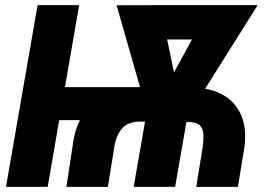

<svg xmlns="http://www.w3.org/2000/svg" viewBox="-20 -731 1040 751"><path d="M564 -390.1 541 -261.2H135.3L157.7 -390.1ZM289.6 -710.9 166.5 0H3.4L127 -710.9ZM401.9 0H239.7L263.7 -157.7Q272.5 -234.9 307.6 -286.6Q342.8 -338.4 400.6 -364Q458.5 -389.6 535.6 -389.2L731.4 -388.2Q802.2 -387.7 851.1 -360.4Q899.9 -333 922.6 -282Q945.3 -231 936.5 -158.7L910.6 0H747.6L773.4 -159.2Q776.4 -182.1 775.6 -203.4Q774.9 -224.6 763.9 -238Q752.9 -251.5 725.6 -253.4L528.8 -255.4Q481.9 -255.4 458.5 -229.5Q435.1 -203.6 427.7 -159.2ZM855 -710.9 831.5 -576.7H543L566.4 -710.9ZM611.3 -357.9 804.2 -710.9H987.8L705.6 -261.7H618.7ZM606 -710.9 683.6 -336.4 648.9 -261.7H564.5L436 -710.4ZM728.5 -364.7 665 0H502.9L566.4 -364.7Z"/></svg>

Font: Roboto Condensed Black
Style: Italic
Weight: 900
Italic angle: -12°
Designer: Christian Robertson
Foundry: Google
Version: Version 3.008; 2023